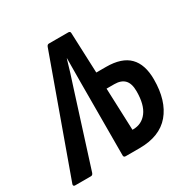

<svg xmlns="http://www.w3.org/2000/svg" viewBox="-178 -790 907 925"><g transform="rotate(-30 275.0 -327.5)"><path d="M-19 0Q-30 0 -28 -11L200 -644Q204 -655 213 -655H321Q332 -655 332 -644L341 -420H395Q482 -420 523.5 -378Q565 -336 565 -253Q565 -134 508.5 -67Q452 0 339 0H262Q251 0 251 -11L252 -411Q252 -448 252.5 -482Q253 -516 253 -550H252Q242 -516 231.5 -481Q221 -446 209 -411L82 -11Q78 0 69 0ZM354 -94H358Q406 -94 435 -132Q464 -170 464 -245Q464 -288 445 -308Q426 -328 388 -328H345Z"/></g></svg>

Font: Sofia Sans Extra Condensed
Style: Bold Italic
Weight: 700
Italic angle: -9°
Designer: Botio Nikoltchev, Ani Petrova
Foundry: lettersoup
Version: Version 4.101